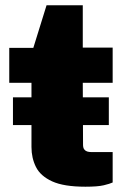

<svg xmlns="http://www.w3.org/2000/svg" viewBox="-20 -698 481 726"><path d="M29 -225V-330H391.5V-225ZM303 8Q221.5 8 177.2 -12.2Q133 -32.5 116 -66.5Q99 -100.5 99 -142V-385H15V-517H106L156 -678H293V-518H406V-385H293L294 -151Q294 -139.5 298.2 -133.5Q302.5 -127.5 309.5 -125.2Q316.5 -123 325 -123H406V-8Q395.5 -3 372.5 2.5Q349.5 8 303 8Z"/></svg>

Font: Public Sans Thin Black
Style: Regular
Weight: 900
Version: Version 2.001